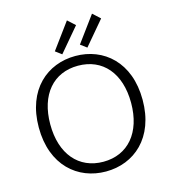

<svg xmlns="http://www.w3.org/2000/svg" viewBox="-133 -1038 1041 1161"><g transform="rotate(-15 387.0 -457.0)"><path d="M387 15C563 15 712 -109 712 -347C712 -584 563 -708 387 -708C211 -708 62 -584 62 -347C62 -109 211 15 387 15ZM387 -647C541 -647 640 -534 640 -347C640 -161 541 -46 387 -46C233 -46 134 -161 134 -347C134 -534 233 -647 387 -647ZM471 -738 597 -887 551 -929 432 -767ZM275 -767 314 -738 440 -887 394 -929Z"/></g></svg>

Font: Repo Light
Style: Regular
Weight: 300
Designer: Stefan Peev
Foundry: Context Ltd
Version: Version 001.502